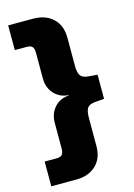

<svg xmlns="http://www.w3.org/2000/svg" viewBox="-131 -772 710 1020"><g transform="rotate(-15 223.5 -262.5)"><path d="M20 180V44H85Q107 44 116 34Q125 24 125 2V-142Q125 -174 138.5 -200.5Q152 -227 176.5 -243.5Q201 -260 234 -262V-264Q201 -266 176.5 -282.5Q152 -299 138.5 -325Q125 -351 125 -383V-527Q125 -550 116 -559.5Q107 -569 85 -569H20V-705H157Q225 -705 266 -666.5Q307 -628 307 -560V-407Q307 -368 318 -352Q329 -336 360 -333L411 -329V-196L360 -192Q329 -189 318 -173.5Q307 -158 307 -118V35Q307 103 266 141.5Q225 180 157 180Z"/></g></svg>

Font: Nunito Sans 9pt Black
Style: Regular
Weight: 900
Version: Version 3.101;gftools[0.9.27]